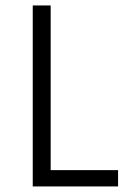

<svg xmlns="http://www.w3.org/2000/svg" viewBox="-20 -670 449 690"><path d="M97.7 -650.4H162.1V-58.6H404.3V0H97.7Z"/></svg>

Font: Lohit Devanagari
Style: Regular
Weight: 400
Version: 2.95.4